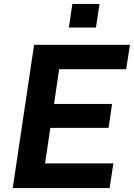

<svg xmlns="http://www.w3.org/2000/svg" viewBox="-20 -949 676 969"><path d="M44.3 0 152.1 -723H635.9L616.8 -599.8H278.4L252.9 -424.5H545.7L527.9 -303.8H234.1L207.6 -124.5L552.2 -124.2L533.1 0ZM327.6 -810.2 345.2 -929H482.1L464.4 -810.2Z"/></svg>

Font: Public Sans Thin
Style: Italic
Weight: 100
Italic angle: -8°
Designer: The Public Sans project authors (U.S. Web Design System). Libre Franklin designed by Pablo Impallari and Rodrigo Fuenzal
Version: Version 2.000